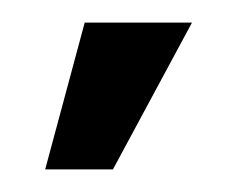

<svg xmlns="http://www.w3.org/2000/svg" viewBox="-20 -710 210 170"><path d="M20 -560 55 -690H150L80 -560Z"/></svg>

Font: Cuprum
Style: Regular
Weight: 400
Designer: Jovanny Lemonad
Foundry: Jovanny Lemonad
Version: Version 3.000